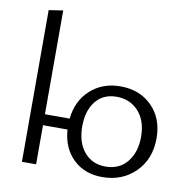

<svg xmlns="http://www.w3.org/2000/svg" viewBox="-80 -795 870 880"><g transform="rotate(10 354.5 -355.5)"><path d="M464 -419Q554 -419 610.5 -362Q667 -305 667 -213Q667 -116 606 -55.5Q545 5 452 5Q369 5 316.5 -46Q264 -97 258 -182H144V0H78V-706L144 -716V-233H259Q268 -317 324 -368Q380 -419 464 -419ZM458 -45Q523 -45 559.5 -90.5Q596 -136 596 -207Q596 -282 556.5 -325.5Q517 -369 454 -369Q392 -369 357 -325Q322 -281 322 -209Q322 -133 359.5 -89Q397 -45 458 -45Z"/></g></svg>

Font: EauTestInfant
Style: Italic
Weight: 400
Italic angle: -12°
Designer: Christian Thalmann (Catharsis Fonts)
Version: Version 0.001;PS 000.001;hotconv 1.0.88;makeotf.lib2.5.64775